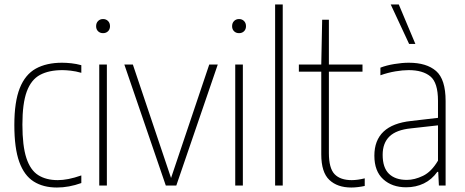

<svg xmlns="http://www.w3.org/2000/svg" viewBox="-20 -828 2076 857"><path d="M234 9Q173 9 130.5 -17.8Q88 -44.5 66 -105.5Q44 -166.5 44 -270Q44 -373.5 68.2 -434.5Q92.5 -495.5 140 -521.8Q187.5 -548 257 -548Q276.5 -548 299 -545.5Q321.5 -543 343 -537V-503Q318.5 -510 296 -512.5Q273.5 -515 259 -515Q198.5 -515 158.8 -493.8Q119 -472.5 99.5 -419.5Q80 -366.5 80 -272Q80 -176.5 97.8 -122.5Q115.5 -68.5 150.8 -46.2Q186 -24 238 -24Q260 -24 285.8 -29Q311.5 -34 343 -45V-11Q287.5 9 234 9Z M423 0V-540H457V0ZM440 -680Q426.5 -680 417.8 -688.5Q409 -697 409 -711Q409 -725.5 417.8 -734.2Q426.5 -743 440 -743Q453.5 -743 462.2 -734.2Q471 -725.5 471 -711Q471 -697 462.2 -688.5Q453.5 -680 440 -680Z M720 0 535 -540H573L743.5 -33.5L914 -540H952L767 0Z M1030 0V-540H1064V0ZM1047 -680Q1033.5 -680 1024.8 -688.5Q1016 -697 1016 -711Q1016 -725.5 1024.8 -734.2Q1033.5 -743 1047 -743Q1060.5 -743 1069.2 -734.2Q1078 -725.5 1078 -711Q1078 -697 1069.2 -688.5Q1060.5 -680 1047 -680Z M1208 0V-808H1242V0Z M1548 9Q1486 9 1450 -25Q1414 -59 1414 -139V-508H1314V-540H1414L1418 -740H1448V-540H1598V-508H1448V-145Q1448 -77 1473.5 -50.5Q1499 -24 1550 -24Q1576 -24 1608 -32V2Q1594.5 5 1578.5 7Q1562.5 9 1548 9Z M1793 8Q1730 8 1690.5 -28Q1651 -64 1651 -133Q1651 -270.5 1815 -288L1935 -302V-378Q1935 -459 1901 -487Q1867 -515 1804 -515Q1778 -515 1745 -509.5Q1712 -504 1678 -492V-526Q1705 -536.5 1740 -542.2Q1775 -548 1805 -548Q1884 -548 1926.5 -511Q1969 -474 1969 -377V0H1939L1936 -61H1932Q1907.5 -26.5 1871.8 -9.2Q1836 8 1793 8ZM1688 -137Q1688 -79.5 1716.2 -52.2Q1744.5 -25 1796 -25Q1830.5 -25 1868.2 -43.2Q1906 -61.5 1935 -111V-268.5L1814 -255Q1749 -248.5 1718.5 -219Q1688 -189.5 1688 -137ZM1806 -632 1724 -808H1760L1834 -632Z"/></svg>

Font: Encode Sans Condensed Condensed Thin
Style: Regular
Weight: 100
Width: 3
Designer: Multiple Designers
Foundry: Impallari Type
Version: Version 3.000; ttfautohint (v1.8.3) -l 8 -r 50 -G 200 -x 14 